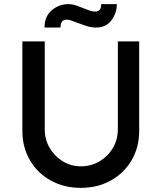

<svg xmlns="http://www.w3.org/2000/svg" viewBox="-20 -901 780 927"><path d="M370 6Q289 6 225 -29.5Q161 -65 124.5 -127.5Q88 -190 88 -269V-701H196V-278Q196 -227 220 -186.5Q244 -146 283.5 -122Q323 -98 370 -98Q420 -98 460.5 -122Q501 -146 525 -186.5Q549 -227 549 -278V-701H652V-269Q652 -190 615.5 -127.5Q579 -65 515 -29.5Q451 6 370 6ZM444 -768Q421 -768 397.5 -775.5Q374 -783 353 -791Q336 -798 324 -802Q312 -806 302 -806Q272 -806 272 -768H195Q195 -822 230 -851.5Q265 -881 309 -881Q330 -881 350 -874Q370 -867 389 -859Q403 -853 416.5 -849Q430 -845 439 -845Q470 -845 468 -881H544Q544 -837 517.5 -802.5Q491 -768 444 -768Z"/></svg>

Font: Lexend
Style: Regular
Weight: 400
Designer: Bonnie Shaver-Troup, Thomas Jockin
Foundry: Lexend
Version: Version 1.007; ttfautohint (v1.8.3)